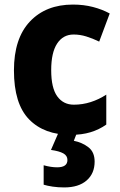

<svg xmlns="http://www.w3.org/2000/svg" viewBox="-20 -580 526 840"><path d="M290 10Q173 10 107 -58Q41 -126 41 -272Q41 -412 111 -486Q181 -560 299 -560Q346 -560 386.5 -549.5Q427 -539 460 -521L414 -398Q385 -412 357.5 -420.5Q330 -429 302 -429Q256 -429 230 -389.5Q204 -350 204 -273Q204 -195 230.5 -158.5Q257 -122 303 -122Q341 -122 377 -133.5Q413 -145 445 -166V-35Q414 -13 376 -1.5Q338 10 290 10ZM394 127Q394 179 359 209.5Q324 240 261 240Q234 240 210.5 236.5Q187 233 171 228V143Q203 152 230 152Q275 152 275 120Q275 101 257 91Q239 81 203 76L236 0H317L303 36Q339 43 366.5 64Q394 85 394 127Z"/></svg>

Font: Noto Sans Khmer UI SemiCondensed ExtraBold
Style: Regular
Weight: 800
Width: 4
Designer: Danh Hong and the Monotype Design Team
Foundry: Monotype Imaging Inc.
Version: Version 2.002; ttfautohint (v1.8.4.7-5d5b)